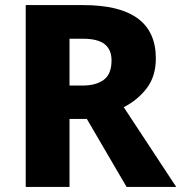

<svg xmlns="http://www.w3.org/2000/svg" viewBox="-20 -734 712 754"><path d="M307 -714Q592 -714 592 -505Q592 -435 557 -388.5Q522 -342 466 -313L672 0H477L321 -267H253V0H81V-714ZM304 -582H253V-398H303Q357 -398 387.5 -420.5Q418 -443 418 -497Q418 -539 391 -560.5Q364 -582 304 -582Z"/></svg>

Font: Noto Sans Meetei Mayek ExtraBold
Style: Regular
Weight: 800
Designer: Monotype Design Team and Neelakash Kshetrimayum
Foundry: Monotype Imaging Inc.
Version: Version 2.002; ttfautohint (v1.8.4.7-5d5b)